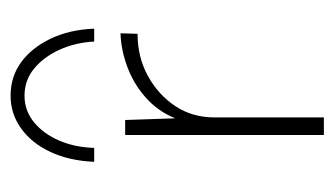

<svg xmlns="http://www.w3.org/2000/svg" viewBox="-158 -490 647 372"><g transform="rotate(-90 166.0 -303.5)"><path d="M120 -385 124 -266 120 -279Q132 -315 158.5 -340.5Q185 -366 219.5 -379.5Q254 -393 288 -394L287 -361Q242 -361 205.5 -341Q169 -321 147 -288Q125 -255 125 -212V0H91V-385ZM167 -607Q204 -607 232 -586.5Q260 -566 277.5 -529.5Q295 -493 297 -445H272Q270 -482 256 -512.5Q242 -543 219.5 -561.5Q197 -580 167 -580Q138 -580 115.5 -561.5Q93 -543 80 -512.5Q67 -482 66 -445H39Q41 -493 58 -529.5Q75 -566 103.5 -586.5Q132 -607 167 -607Z"/></g></svg>

Font: Josefin Sans ExtraLight
Style: Regular
Weight: 250
Designer: Santiago Orozco
Foundry: Typemade
Version: Version 2.000